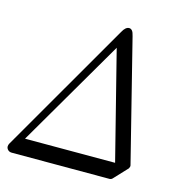

<svg xmlns="http://www.w3.org/2000/svg" viewBox="-102 -777 827 871"><g transform="rotate(15 311.0 -342.0)"><path d="M5 -23Q5 -30 9 -37L368 -658Q382 -684 399 -684Q407 -684 413 -677Q419 -670 423 -652L565 -86Q566 -84 566 -81Q566 -77 562 -69L502 -5Q497 0 490 0H30Q19 0 12 -7Q5 -14 5 -23ZM495 -77 367 -583 72 -77Z"/></g></svg>

Font: Charm
Style: Regular
Weight: 400
Designer: Katatrad Aksorn Co.,Ltd.
Foundry: Cadson Demak Co.,Ltd.
Version: Version 1.001